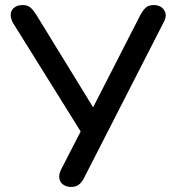

<svg xmlns="http://www.w3.org/2000/svg" viewBox="-20 -732 691 759"><path d="M261 7Q243 7 230 -2Q217 -11 214.5 -27Q212 -43 222 -63L309 -232V-196L31 -642Q21 -661 22.5 -677Q24 -693 37 -702.5Q50 -712 69 -712Q89 -712 100 -702.5Q111 -693 122 -676L359 -290H339L536 -675Q545 -691 556 -701.5Q567 -712 588 -712Q606 -712 618.5 -703Q631 -694 634.5 -678.5Q638 -663 626 -642L313 -30Q306 -15 294 -4Q282 7 261 7Z"/></svg>

Font: Nunito SemiBold
Style: Regular
Weight: 600
Designer: Vernon Adams
Foundry: Vernon Adams
Version: Version 3.602